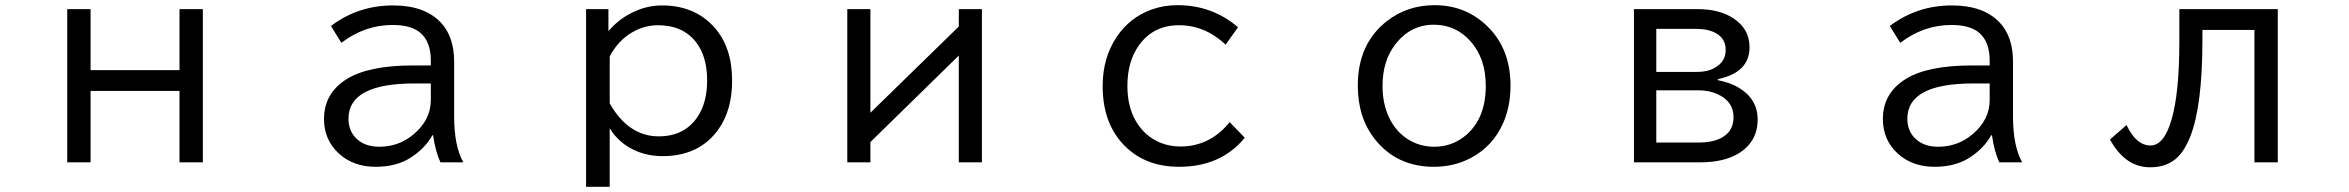

<svg xmlns="http://www.w3.org/2000/svg" viewBox="-20 -600 9040 739"><path d="M238.8 -564.9H328.6V-330.1H670.9V-564.9H760.7V24.9H670.9V-250H328.6V24.9H238.8Z M1638.2 -348.1V-367.2Q1638.2 -437.5 1599.6 -472.2Q1564.5 -503.9 1491.2 -503.9Q1383.8 -503.9 1293.9 -435.1L1253.9 -500Q1358.4 -579.1 1492.7 -579.1Q1614.7 -579.1 1676.8 -513.2Q1728 -458.5 1728 -362.8V-150.9Q1728 -38.6 1763.2 24.9H1675.3Q1656.2 -15.6 1647 -79.1H1644Q1616.2 -29.3 1562 5.9Q1506.8 42 1425.8 42Q1341.3 42 1285.6 -7.8Q1227.1 -60.5 1227.1 -142.1Q1227.1 -239.7 1312.5 -294.4Q1397 -348.1 1569.8 -348.1ZM1638.2 -278.8H1575.2Q1321.3 -278.8 1321.3 -143.1Q1321.3 -99.1 1348.6 -69.8Q1381.8 -35.2 1439.9 -35.2Q1515.1 -35.2 1571.8 -83Q1638.2 -138.7 1638.2 -214.8Z M2321.8 -564.9V-480Q2359.4 -524.4 2409.7 -549.8Q2466.8 -579.1 2527.8 -579.1Q2654.8 -579.1 2730 -494.1Q2797.9 -417.5 2797.9 -289.6Q2797.9 -175.8 2745.1 -102.1Q2671.4 1 2530.3 1Q2451.2 1 2389.6 -40Q2352.1 -65.9 2326.7 -106V119.1H2235.8V-564.9ZM2326.7 -202.1Q2398.9 -75.2 2515.6 -75.2Q2614.3 -75.2 2664.6 -149.9Q2701.7 -204.6 2701.7 -291Q2701.7 -382.3 2659.2 -437.5Q2608.4 -502.9 2512.2 -502.9Q2459.5 -502.9 2411.6 -474.6Q2358.9 -443.4 2326.7 -382.8Z M3241.2 -564.9H3330.1V-166L3670.4 -498V-564.9H3759.3V24.9H3670.4V-386.2L3330.1 -53.2V24.9H3241.2Z M4771 -69.8Q4679.2 42 4518.6 42Q4391.6 42 4312 -35.6Q4224.1 -121.1 4224.1 -268.6Q4224.1 -378.4 4278.8 -459Q4329.1 -533.2 4413.1 -563.5Q4459.5 -580.1 4512.2 -580.1Q4646 -580.1 4745.1 -495.1L4697.3 -428.2Q4618.2 -502.9 4517.6 -502.9Q4419.9 -502.9 4364.7 -426.8Q4319.3 -364.7 4319.3 -269Q4319.3 -191.9 4350.6 -136.2Q4384.3 -76.7 4444.8 -51.3Q4481 -36.1 4522.9 -36.1Q4637.2 -36.1 4712.9 -129.9Z M5501.5 -580.1Q5622.1 -580.1 5705.6 -498Q5793.9 -411.6 5793.9 -270.5Q5793.9 -188 5763.7 -122.1Q5724.6 -37.6 5645 5.9Q5579.1 42 5499.5 42Q5356 42 5272 -64Q5206.1 -147 5206.1 -270.5Q5206.1 -431.6 5318.4 -519Q5397 -580.1 5501.5 -580.1ZM5499 -504.9Q5409.7 -504.9 5351.6 -430.7Q5301.3 -366.7 5301.3 -269Q5301.3 -199.7 5327.1 -146.5Q5351.6 -95.2 5396 -65.9Q5442.9 -35.2 5500.5 -35.2Q5570.3 -35.2 5623.5 -80.6Q5698.7 -145.5 5698.7 -269.5Q5698.7 -374.5 5640.6 -440.4Q5583.5 -504.9 5499 -504.9Z M6269 -564.9H6514.2Q6598.6 -564.9 6652.8 -528.8Q6713.9 -488.3 6713.9 -418Q6713.9 -320.8 6591.8 -295.4V-291.5Q6640.6 -281.7 6671.9 -262.7Q6745.1 -219.2 6745.1 -140.1Q6745.1 -55.7 6673.8 -10.7Q6617.2 24.9 6522 24.9H6269ZM6355 -488.8V-323.2H6513.2Q6552.7 -323.2 6580.6 -339.4Q6622.1 -362.8 6622.1 -407.7Q6622.1 -450.7 6586.4 -471.2Q6556.6 -488.8 6508.8 -488.8ZM6355 -252.4V-51.3H6517.1Q6567.9 -51.3 6600.6 -66.9Q6652.3 -91.3 6652.3 -148.9Q6652.3 -210 6590.3 -237.8Q6558.1 -252.4 6517.1 -252.4Z M7638.2 -348.1V-367.2Q7638.2 -437.5 7599.6 -472.2Q7564.5 -503.9 7491.2 -503.9Q7383.8 -503.9 7293.9 -435.1L7253.9 -500Q7358.4 -579.1 7492.7 -579.1Q7614.7 -579.1 7676.8 -513.2Q7728 -458.5 7728 -362.8V-150.9Q7728 -38.6 7763.2 24.9H7675.3Q7656.2 -15.6 7647 -79.1H7644Q7616.2 -29.3 7562 5.9Q7506.8 42 7425.8 42Q7341.3 42 7285.6 -7.8Q7227.1 -60.5 7227.1 -142.1Q7227.1 -239.7 7312.5 -294.4Q7397 -348.1 7569.8 -348.1ZM7638.2 -278.8H7575.2Q7321.3 -278.8 7321.3 -143.1Q7321.3 -99.1 7348.6 -69.8Q7381.8 -35.2 7439.9 -35.2Q7515.1 -35.2 7571.8 -83Q7638.2 -138.7 7638.2 -214.8Z M8368.2 -564.9H8747.1V24.9H8657.2V-484.9H8457V-446.8Q8457 -190.4 8409.7 -73.2Q8386.2 -14.6 8353 12.7Q8314.9 43.9 8255.4 43.9Q8160.2 43.9 8101.1 -63L8165 -118.7Q8202.1 -40 8257.3 -40Q8309.1 -40 8337.9 -138.7Q8368.2 -241.2 8368.2 -440.9Z"/></svg>

Font: FORM UDPGothic
Style: Regular
Weight: 400
Foundry: Pronama LLC
Version: Version 1.05101